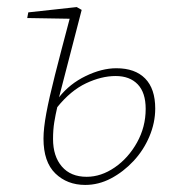

<svg xmlns="http://www.w3.org/2000/svg" viewBox="-20 -510 498 543"><path d="M130 -117Q130 -68 155 -39Q180 -10 225 -10Q266 -10 304.5 -36.5Q343 -63 367.5 -107Q392 -151 392 -202Q392 -248 369.5 -271.5Q347 -295 307 -295Q267 -295 223.5 -274.5Q180 -254 142 -207Q137 -186 133.5 -164.5Q130 -143 130 -117ZM221 13Q170 13 136.5 -19.5Q103 -52 103 -118Q103 -147 111 -190Q119 -233 135.5 -298Q152 -363 177 -457L57 -459L60 -475L197 -490L211 -482L147 -235Q177 -273 222.5 -295Q268 -317 309 -317Q362 -317 390.5 -288Q419 -259 419 -203Q419 -163 402.5 -124Q386 -85 357.5 -54.5Q329 -24 294 -5.5Q259 13 221 13Z"/></svg>

Font: Source Serif 4 SmText ExtraLight
Style: Italic
Weight: 200
Italic angle: -12°
Designer: Frank Grießhammer
Foundry: Adobe
Version: Version 4.005;hotconv 1.1.0;makeotfexe 2.6.0